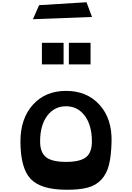

<svg xmlns="http://www.w3.org/2000/svg" viewBox="-20 -1667 1175 1709"><path d="M328 -1621 750 -1647 799 -1516 273 -1496ZM353 -1094V-1286H546V-1094ZM593 -1094V-1286H786V-1094ZM568 22Q342 21 252 -75.5Q162 -172 162 -408Q162 -612 273 -735Q384 -858 568 -858Q754 -858 866 -734Q978 -610 973 -407Q970 -279 950 -199.5Q930 -120 882.5 -68.5Q835 -17 760.5 3Q686 23 568 22ZM798 -408Q798 -551 735 -636Q672 -721 568 -721Q463 -721 400 -636Q337 -551 337 -408Q337 -310 390 -268Q443 -226 568 -226Q693 -226 745.5 -267.5Q798 -309 798 -408Z"/></svg>

Font: OpenDyslexic
Style: Bold
Weight: 800
Designer: Abbie Gonzalez
Version: Version 0.920;hotconv 1.0.109;makeotfexe 2.5.65596